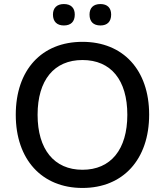

<svg xmlns="http://www.w3.org/2000/svg" viewBox="-20 -921 815 950"><path d="M477 -795C511 -795 530 -814 530 -849C530 -882 511 -901 477 -901C442 -901 423 -882 423 -849C423 -814 442 -795 477 -795ZM296 -795C331 -795 350 -814 350 -849C350 -882 331 -901 296 -901C262 -901 242 -882 242 -849C242 -814 262 -795 296 -795ZM388 9C589 9 718 -132 718 -354C718 -575 589 -714 388 -714C186 -714 58 -575 58 -353C58 -132 187 9 388 9ZM388 -81C248 -81 166 -182 166 -353C166 -525 248 -624 388 -624C529 -624 610 -525 610 -353C610 -181 528 -81 388 -81Z"/></svg>

Font: Nunito SemiBold
Style: Regular
Weight: 600
Designer: Vernon Adams
Foundry: Vernon Adams
Version: Version 3.602